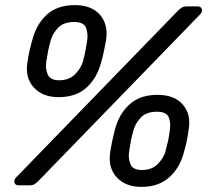

<svg xmlns="http://www.w3.org/2000/svg" viewBox="-20 -725 823 751"><path d="M209 -345Q147 -345 112.5 -382.5Q78 -420 87 -480Q91 -506 95 -524.5Q99 -543 107 -571Q123 -631 163.5 -668Q204 -705 273 -705Q338 -705 371 -667Q404 -629 395 -569Q390 -541 386 -522.5Q382 -504 375 -479Q359 -419 318 -382Q277 -345 209 -345ZM54 0Q39 0 36.5 -11Q34 -22 43 -31L674 -681Q683 -690 690.5 -695Q698 -700 712 -700H752Q767 -700 769.5 -689Q772 -678 763 -669L132 -19Q123 -10 115.5 -5Q108 0 94 0ZM211 -411Q250 -411 273 -434Q296 -457 304 -483Q311 -509 314 -525Q317 -541 321 -566Q325 -593 316.5 -616Q308 -639 270 -639Q229 -639 207 -616Q185 -593 178 -566Q171 -541 168 -525Q165 -509 161 -483Q157 -457 166.5 -434Q176 -411 211 -411ZM533 6Q471 6 436.5 -31.5Q402 -69 411 -129Q415 -155 419 -173.5Q423 -192 430 -220Q446 -280 487 -317Q528 -354 596 -354Q662 -354 695 -316Q728 -278 718 -218Q714 -190 710 -171.5Q706 -153 699 -128Q683 -68 641.5 -31Q600 6 533 6ZM535 -60Q574 -60 597 -83.5Q620 -107 627 -132Q634 -159 637.5 -174.5Q641 -190 644 -215Q649 -242 640.5 -265Q632 -288 594 -288Q552 -288 530.5 -265Q509 -242 502 -215Q495 -190 492 -174.5Q489 -159 485 -132Q481 -107 490 -83.5Q499 -60 535 -60Z"/></svg>

Font: Lubike
Style: Italic
Weight: 400
Italic angle: -12°
Foundry: Honoka55
Version: Version 1.000;July 22, 2022;FontCreator 14.0.0.2862 64-bit